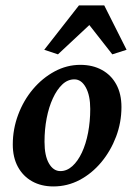

<svg xmlns="http://www.w3.org/2000/svg" viewBox="-20 -669 487 697"><path d="M173.8 7.8Q129.9 7.8 96.7 -10.7Q63.5 -29.3 44.9 -63.5Q26.4 -97.7 26.4 -144.5Q26.4 -200.2 45.9 -252.4Q65.4 -304.7 99.6 -345.2Q133.8 -385.7 178.2 -409.7Q222.7 -433.6 271.5 -433.6Q316.4 -433.6 350.1 -415Q383.8 -396.5 402.3 -362.3Q420.9 -328.1 420.9 -280.3Q420.9 -224.6 401.4 -172.9Q381.8 -121.1 347.7 -80.1Q313.5 -39.1 269 -15.6Q224.6 7.8 173.8 7.8ZM199.2 -47.9Q222.7 -47.9 242.7 -65.9Q262.7 -84 277.3 -115.2Q292 -146.5 299.8 -187.5Q307.6 -228.5 307.6 -273.4Q307.6 -322.3 291.5 -351.6Q275.4 -380.9 250 -380.9Q225.6 -380.9 206.1 -362.3Q186.5 -343.8 171.9 -312Q157.2 -280.3 149.4 -239.7Q141.6 -199.2 141.6 -154.3Q141.6 -103.5 157.7 -75.7Q173.8 -47.9 199.2 -47.9ZM439.5 -488.3 387.7 -471.7 278.3 -611.3H339.8L190.4 -471.7L140.6 -488.3L266.6 -649.4H358.4Z"/></svg>

Font: Crimson Pro ExtraLight SemiBold
Style: Italic
Weight: 600
Italic angle: -12°
Version: Version 1.002